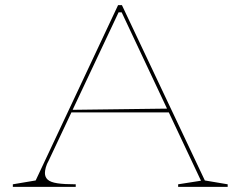

<svg xmlns="http://www.w3.org/2000/svg" viewBox="-20 -728 937 748"><path d="M30 0V-10L119 -25L440 -708H455L778 -25L867 -10V0H674V-10L763 -24L454 -680H442L170 -103Q162 -89 158.5 -76Q155 -63 155 -54Q155 -38 166 -28Q177 -18 203.5 -14Q230 -10 275 -10V0ZM251 -290V-300L642 -305V-290Z"/></svg>

Font: Kalnia SemiExpanded Thin
Style: Regular
Weight: 250
Width: 6
Designer: Frida Medrano
Foundry: Frida Medrano
Version: Version 1.105